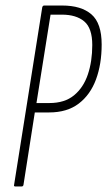

<svg xmlns="http://www.w3.org/2000/svg" viewBox="-20 -675 388 695"><path d="M36 0Q29 0 31 -6L133 -649Q135 -655 140 -655H205Q274 -655 311 -623Q348 -591 348 -514Q348 -443 327.5 -387.5Q307 -332 265 -300Q223 -268 158 -268H106L65 -6Q64 0 58 0ZM112 -302H159Q214 -302 248 -330Q282 -358 298 -405.5Q314 -453 314 -512Q314 -573 285 -597.5Q256 -622 204 -622H163Z"/></svg>

Font: Sofia Sans Extra Condensed ExtraLight
Style: Italic
Weight: 250
Italic angle: -9°
Version: Version 4.100